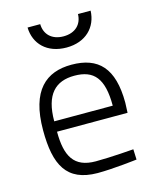

<svg xmlns="http://www.w3.org/2000/svg" viewBox="-111 -807 730 894"><g transform="rotate(-15 253.5 -359.5)"><path d="M254 -45C149 -45 115 -107 115 -225H455L457 -273C457 -441 389 -509 260 -509C138 -509 54 -441 54 -248C54 -81 99 9 248 10C326 10 439 -4 439 -4L437 -54C437 -54 327 -45 254 -45ZM115 -275C115 -405 169 -456 260 -456C354 -456 397 -407 397 -275ZM108 -729C110 -650 166 -592 260 -592C353 -592 409 -650 412 -729H351C350 -680 317 -646 260 -646C203 -646 170 -680 169 -729Z"/></g></svg>

Font: TitilliumText22L
Style: 250 wt
Weight: 300
Designer: Campivisivi
Foundry: Campivisivi
Version: 1.000